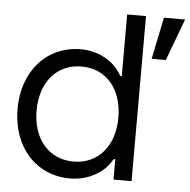

<svg xmlns="http://www.w3.org/2000/svg" viewBox="-52 -780 835 843"><g transform="rotate(5 365.0 -358.5)"><path d="M286.6 11.7C364.7 11.7 437 -26.4 470.7 -89.4H478V0H557.6V-727.5H474.6V-456.1H467.8C433.1 -521 360.4 -557.6 286.6 -557.6C136.7 -557.6 31.2 -440.4 31.2 -272.9C31.2 -105.5 136.7 11.7 286.6 11.7ZM115.2 -272.9C115.2 -399.4 187.5 -482.4 295.9 -482.4C403.8 -482.4 475.6 -398.9 475.6 -272.9C475.6 -147 403.8 -63.5 295.9 -63.5C187.5 -63.5 115.2 -146.5 115.2 -272.9ZM598.6 -543H661.1L730 -727.5H636.7Z"/></g></svg>

Font: Guggenheim Sans Display
Style: Regular
Weight: 400
Designer: Modified by Tom Baber under direction of Pentagram Design 2023
Foundry: rsms
Version: Version 1.001;Glyphs 3.1.2 (3151)